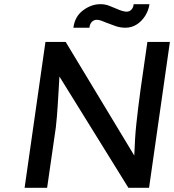

<svg xmlns="http://www.w3.org/2000/svg" viewBox="-20 -901 835 921"><path d="M98 0 198 -700H295L624 -155Q624 -164 625 -173Q626 -202 628 -235.5Q630 -269 634 -306.5Q638 -344 643 -385Q648 -426 654 -470L687 -700H795L695 0H596L265 -534Q262 -493 261 -463Q258 -420 256.5 -390.5Q255 -361 253 -342.5Q251 -324 250 -312Q249 -300 248 -291L206 0ZM581 -768Q558 -768 535.5 -775.5Q513 -783 493 -791Q477 -798 465.5 -802Q454 -806 444 -806Q431 -806 421 -796.5Q411 -787 409 -768H332Q339 -822 378.5 -851.5Q418 -881 462 -881Q483 -881 502 -874Q521 -867 539 -859Q552 -853 565 -849Q578 -845 587 -845Q601 -845 610.5 -855Q620 -865 621 -881H697Q693 -852 677 -826Q661 -800 636.5 -784Q612 -768 581 -768Z"/></svg>

Font: Lexend
Style: Italic
Weight: 400
Italic angle: -8.13011°
Designer: Bonnie Shaver-Troup, Thomas Jockin
Foundry: Lexend
Version: Version 1.007